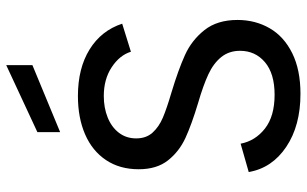

<svg xmlns="http://www.w3.org/2000/svg" viewBox="-204 -773 984 616"><g transform="rotate(-90 288.0 -465.0)"><path d="M44 -159 135 -185Q144 -138 183.5 -107Q223 -76 292 -76Q360 -76 396.5 -107Q433 -138 433 -187Q433 -222 413 -247Q393 -272 357.5 -288.5Q322 -305 267 -321Q197 -342 153.5 -362Q110 -382 81.5 -418Q53 -454 53 -512Q53 -573 82.5 -617Q112 -661 165 -684Q218 -707 288 -707Q377 -707 437.5 -669.5Q498 -632 520 -565L430 -537Q419 -573 380.5 -598.5Q342 -624 288 -624Q250 -624 219 -611.5Q188 -599 170 -575.5Q152 -552 152 -520Q152 -488 170.5 -467.5Q189 -447 218.5 -434.5Q248 -422 299 -407Q372 -385 419.5 -363.5Q467 -342 499.5 -301Q532 -260 532 -195Q532 -138 505.5 -92Q479 -46 425.5 -19.5Q372 7 295 7Q193 7 125 -38.5Q57 -84 44 -159ZM172 -837 387 -937V-853L172 -764Z"/></g></svg>

Font: AF Albert Sans Medium
Style: Regular
Weight: 500
Designer: Andreas Rasmussen
Foundry: a.Foundry
Version: Version 1.300;Glyphs 3.2 (3231)